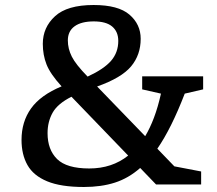

<svg xmlns="http://www.w3.org/2000/svg" viewBox="-20 -737 867 767"><path d="M603.5 0 540 -66Q493.5 -25 439 -7.5Q384.5 10 315 10Q223 10 168.2 -12.8Q113.5 -35.5 89.8 -77.5Q66 -119.5 66 -178Q66 -250.5 104 -303.8Q142 -357 226 -392Q180.5 -442 165.8 -479.8Q151 -517.5 151 -562Q151 -627.5 199.8 -672.2Q248.5 -717 354 -717Q452.5 -717 497.2 -678.5Q542 -640 542 -582Q542 -518 503.8 -472Q465.5 -426 368 -391.5L560 -193Q579 -224.5 595 -266.8Q611 -309 623 -363L548 -380V-432H791.5V-380L718 -363Q664 -223 608.5 -143L676.5 -72.5L783.5 -52V0ZM251 -575.5Q251 -542.5 266.8 -511Q282.5 -479.5 330 -431Q395 -461 423.8 -494.2Q452.5 -527.5 452.5 -573.5Q452.5 -610.5 428.2 -631Q404 -651.5 354.5 -651.5Q305 -651.5 278 -632Q251 -612.5 251 -575.5ZM170 -205Q170 -139 208.2 -101.5Q246.5 -64 336.5 -64Q427.5 -64 492 -115.5L265.5 -350.5Q210.5 -323 190.2 -286.8Q170 -250.5 170 -205Z"/></svg>

Font: Newsreader Caption
Style: Regular
Weight: 400
Designer: Hugues Gentile
Foundry: Production Type
Version: Version 1.001